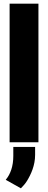

<svg xmlns="http://www.w3.org/2000/svg" viewBox="-20 -770 261 1039"><path d="M11 203 93 249C105 237 116 225 126 209C148 173 170 125 170 68V25H52V74C52 129 37 172 11 203ZM32 0H188V-750H32Z"/></svg>

Font: Asimov Pro
Style: Blk
Weight: 900
Designer: Google
Version: Version 2.000980; 2014